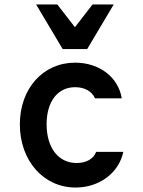

<svg xmlns="http://www.w3.org/2000/svg" viewBox="-20 -831 640 861"><path d="M411 -150C400 -119 367 -100 324 -100C241 -100 189 -169 189 -274C189 -375 238 -440 317 -440C360 -440 393 -421 406 -390H526C511 -485 425 -550 317 -550C173 -550 69 -434 69 -273C69 -111 175 10 319 10C425 10 513 -55 533 -150ZM261 -611H371L490 -811H395L316 -709L237 -811H142Z"/></svg>

Font: CommitMono
Style: Bold
Weight: 700
Monospace: yes
Designer: Eigil Nikolajsen
Foundry: Eigil Nikolajsen
Version: Version 1.143